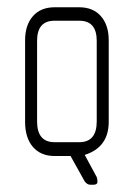

<svg xmlns="http://www.w3.org/2000/svg" viewBox="-20 -424 366 528"><path d="M213 2 246 63Q248 68 248 76Q248 84 237 84H228Q220 84 213 75L174 5H130Q92 5 70.5 -20Q49 -45 49 -89V-313Q49 -355 70.5 -379.5Q92 -404 130 -404H198Q236 -404 257.5 -379.5Q279 -355 279 -313V-89Q279 -19 213 2ZM246 -312Q246 -367 198 -367H130Q82 -367 82 -312V-90Q82 -33 130 -33H198Q246 -33 246 -90Z"/></svg>

Font: Chathura
Style: Regular
Weight: 400
Designer: Appaji Ambarisha Darbha
Foundry: Aditya Fonts
Version: Version 1.001 2016